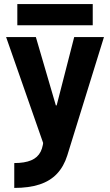

<svg xmlns="http://www.w3.org/2000/svg" viewBox="-20 -702 540 942"><path d="M50 98Q101 98 133 84.5Q165 71 179.5 42Q194 13 194 -34L202 29L10 -520H156L254 -185H258L344 -520H490L310 61Q293 115 259.5 150.5Q226 186 174 203Q122 220 50 220ZM65 -578V-682H435V-578Z"/></svg>

Font: M PLUS 1 Code
Style: Bold
Weight: 700
Designer: Coji Morishita
Foundry: UNDERFOREST DESIGN
Version: Version 1.002